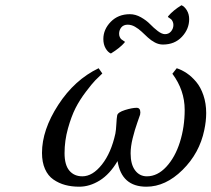

<svg xmlns="http://www.w3.org/2000/svg" viewBox="-20 -702 806 732"><path d="M758.8 -206.1Q740.7 -118.2 676 -54.2Q611.3 9.8 538.1 9.8Q443.4 9.8 428.2 -87.9Q398.4 -37.6 360.1 -13.9Q321.8 9.8 282.2 9.8Q252.9 9.8 228.5 3.2Q204.1 -3.4 183.6 -17.6Q163.1 -31.7 151.6 -57.6Q140.1 -83.5 140.1 -119.1Q140.1 -206.5 202.1 -302.2Q264.2 -397.9 356 -441.9L370.1 -421.9Q355.5 -408.2 343.3 -395.8Q331.1 -383.3 307.4 -352.1Q283.7 -320.8 267.8 -289.6Q252 -258.3 239 -211.9Q226.1 -165.5 226.1 -118.2Q226.1 -73.2 244.4 -51.5Q262.7 -29.8 293.9 -29.8Q333 -29.8 368.4 -74.5Q403.8 -119.1 419.9 -192.9Q422.4 -205.6 423.6 -229Q424.8 -252.4 426.8 -262.2Q429.2 -273.9 456.5 -282.5Q483.9 -291 501 -291Q515.1 -291 515.1 -272.9Q515.1 -272 514.6 -269.3Q514.2 -266.6 514.2 -265.1Q513.2 -261.2 503.4 -234.1Q493.7 -207 485.8 -175Q478 -143.1 478 -117.2Q478 -75.2 495.1 -52.5Q512.2 -29.8 540 -29.8Q580.1 -29.8 613.8 -65.9Q647.5 -102.1 665.8 -159.9Q684.1 -217.8 684.1 -283.2Q684.1 -357.9 637.2 -420.9L653.8 -441.9Q673.3 -435.5 692.1 -422.9Q710.9 -410.2 728 -389.9Q745.1 -369.6 755.6 -338.6Q766.1 -307.6 766.1 -271Q766.1 -240.2 758.8 -206.1ZM475.1 -647.9Q496.6 -647.9 517.6 -636Q538.6 -624 552.2 -609.9Q565.9 -595.7 581.5 -583.7Q597.2 -571.8 608.9 -571.8Q623.5 -571.8 632.3 -582.5Q641.1 -593.3 641.1 -606.9Q641.1 -614.3 638.2 -620.1Q635.3 -626 632.6 -628.4Q629.9 -630.9 625.2 -633.8Q620.6 -636.7 620.1 -637.2L621.1 -640.1Q640.1 -662.6 671.9 -682.1Q683.6 -677.2 692.4 -662.6Q701.2 -647.9 701.2 -628.9Q701.2 -591.3 673.6 -561.8Q646 -532.2 601.1 -532.2Q585.4 -532.2 570.6 -540Q555.7 -547.9 543.7 -559.1Q531.7 -570.3 520 -581.3Q508.3 -592.3 494.6 -600.1Q481 -607.9 466.8 -607.9Q451.2 -607.9 442.6 -597.7Q434.1 -587.4 434.1 -573.2Q434.1 -565.9 437 -560.1Q439.9 -554.2 443.1 -551.8Q446.3 -549.3 450.9 -546.4Q455.6 -543.5 456.1 -543L455.1 -540Q437.5 -519.5 402.8 -498Q391.1 -502.9 382.6 -517.8Q374 -532.7 374 -553.2Q374 -589.8 402.3 -618.9Q430.7 -647.9 475.1 -647.9Z"/></svg>

Font: Linear Smooth
Style: Italic
Weight: 400
Designer: Philipp H. Poll, Flanker
Foundry: Philipp H. Poll, reworked by Flanker
Version: Version 1.061 | FøM Fix